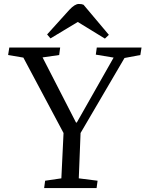

<svg xmlns="http://www.w3.org/2000/svg" viewBox="-20 -950 735 970"><path d="M364 -331H368L554 -659L464 -674L469 -710H695L689 -672L609 -657L387 -278L378 -49L473 -37L468 0H203L208 -37L290 -49L301 -278L98 -659L21 -672L27 -710H284L279 -672L195 -660ZM530 -774 510 -755 373 -839 235 -756 218 -776 330 -900Q358 -930 378 -930Q387 -930 392 -929Q397 -928 402 -926Z"/></svg>

Font: Literata 36pt
Style: Italic
Weight: 400
Italic angle: -2°
Designer: Latin by Veronika Burian and Jose Scaglione. Greek by Irene Vlachou. Cyrillic by Vera Evstafieva
Foundry: TypeTogether
Version: Version 3.002